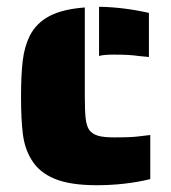

<svg xmlns="http://www.w3.org/2000/svg" viewBox="-20 -538 505 566"><path d="M388 -373Q363 -377 316 -377Q285 -377 272 -373V-518Q343 -517 419 -500V-370ZM73 -67Q53 -99 47.5 -142Q42 -185 42 -254Q42 -317 47 -359Q52 -401 68 -433Q87 -470 125.5 -490.5Q164 -511 230 -516V-255Q230 -211 232.5 -189Q235 -167 243 -155Q252 -143 268.5 -138Q285 -133 316 -133Q369 -133 389 -136L423 -140V-10Q349 8 265 8Q187 8 141 -11Q95 -30 73 -67Z"/></svg>

Font: Saira Stencil One
Style: Regular
Weight: 400
Designer: Hector Gatti with collaboration of the Omnibus-Type team
Foundry: Omnibus-Type
Version: Version 1.004